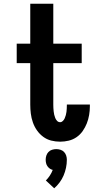

<svg xmlns="http://www.w3.org/2000/svg" viewBox="-20 -755 540 1034"><path d="M304 8Q279 8 255.5 2Q232 -4 212.5 -18.5Q193 -33 179 -53Q165 -73 157 -96Q149 -119 146 -143Q143 -167 143 -191V-415H70V-520H143V-735H267V-520H420V-415H267V-191Q267 -182 267.5 -173Q268 -164 269 -155Q270 -146 272 -137Q274 -128 277.5 -119.5Q281 -111 287.5 -104Q294 -97 304 -97Q312 -97 318.5 -103.5Q325 -110 328.5 -118Q332 -126 334.5 -135Q337 -144 338 -152.5Q339 -161 339.5 -170Q340 -179 340 -188V-192H464V-182Q464 -159 460 -135.5Q456 -112 447.5 -90.5Q439 -69 425.5 -49.5Q412 -30 392.5 -16.5Q373 -3 350 2.5Q327 8 304 8ZM272 259 227 217Q239 205 248.5 190.5Q258 176 264 160Q255 158 247.5 152.5Q240 147 235 139.5Q230 132 228 123Q226 114 226 105Q226 94 229.5 83Q233 72 241 63.5Q249 55 260.5 51.5Q272 48 283 48Q294 48 305.5 51.5Q317 55 325 63.5Q333 72 336.5 83Q340 94 340 105Q340 127 335.5 148.5Q331 170 322.5 190Q314 210 301 227.5Q288 245 272 259Z"/></svg>

Font: Iosevka Term Curly Extrabold
Style: Regular
Weight: 800
Designer: Belleve Invis
Foundry: Belleve Invis
Version: Version 32.3.0